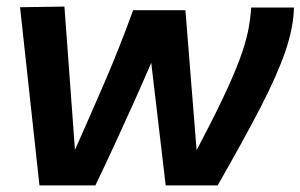

<svg xmlns="http://www.w3.org/2000/svg" viewBox="-20 -564 914 584"><path d="M642 0H484L440 -373Q416 -317 387.5 -253.5Q359 -190 329 -125Q299 -60 270 0H100L41 -542L176 -544L208 -108Q255 -214 298.5 -314.5Q342 -415 385 -533H544L578 -107Q627 -200 658.5 -266.5Q690 -333 708 -381Q726 -429 734 -467Q742 -505 744 -541H874Q873 -481 848 -408Q823 -335 772 -236.5Q721 -138 642 0Z"/></svg>

Font: Georama Extended SemiBold
Style: Italic
Weight: 600
Width: 7
Italic angle: -9°
Designer: Jean-Baptiste Levee
Foundry: Production Type
Version: Version 1.000